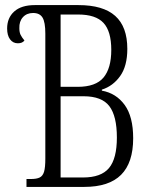

<svg xmlns="http://www.w3.org/2000/svg" viewBox="-20 -734 595 754"><path d="M84 -31H101Q124 -31 136 -37Q148 -43 153 -59.5Q158 -76 158 -111V-602Q158 -647 147 -665Q136 -683 110 -683Q85 -683 70 -666.5Q55 -650 56 -623Q56 -607 61 -597Q66 -587 76 -575Q68 -564 50 -564Q31 -564 19.5 -579.5Q8 -595 8 -622Q8 -664 36 -689Q64 -714 117 -714H288Q385 -714 432.5 -671.5Q480 -629 480 -542Q480 -475 452 -435.5Q424 -396 380 -382V-378Q436 -368 469.5 -322Q503 -276 503 -191Q503 -95 455.5 -47.5Q408 0 311 0H84ZM285 -393Q356 -393 386.5 -429.5Q417 -466 417 -538Q417 -611 386.5 -644Q356 -677 287 -677H218V-393ZM306 -37Q377 -37 408 -74Q439 -111 439 -194Q439 -278 409.5 -317Q380 -356 308 -356H218V-37Z"/></svg>

Font: Noto Serif CondLight
Style: Regular
Weight: 300
Width: 3
Designer: Monotype Design Team
Foundry: Monotype Imaging Inc.
Version: Version 1.001